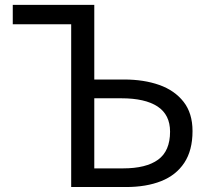

<svg xmlns="http://www.w3.org/2000/svg" viewBox="-20 -753 845 773"><path d="M266.6 0V-655.2H31.4V-733.4H359.6V-432.9H479.9Q559.3 -432.9 621.2 -411Q683.1 -389.1 719.1 -343.1Q755.1 -297.1 755.1 -225.3Q755.1 -147.7 722 -97.6Q688.9 -47.6 628.8 -23.8Q568.8 0 487.1 0ZM359.6 -75.1H475.3Q568.4 -75.1 616.6 -110.2Q664.7 -145.3 664.7 -222.9Q664.7 -291 614.4 -324.2Q564.1 -357.3 468.5 -357.3H359.6Z"/></svg>

Font: Shanggu Sans SC VF
Style: Regular
Weight: 250
Designer: GuiWonder
Version: Version 1.021